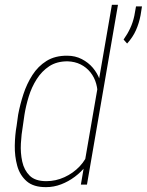

<svg xmlns="http://www.w3.org/2000/svg" viewBox="-20 -770 612 801"><path d="M335 -102.5 446.8 -750H472.2L342.8 0H317.4ZM49.3 -245.1 55.7 -291.5Q63.5 -333.5 77.6 -377Q91.8 -420.4 115.2 -457Q138.7 -493.7 174.3 -515.9Q210 -538.1 260.7 -537.6Q293.9 -537.6 321.3 -523.4Q348.6 -509.3 367.4 -487.1Q386.2 -464.8 395.8 -438.2Q405.3 -411.6 404.3 -385.3L364.3 -126.5Q356.9 -101.1 337.6 -76.7Q318.4 -52.2 292 -32.5Q265.6 -12.7 235.1 -1Q204.6 10.7 172.4 10.7Q120.1 11.2 91.3 -13.9Q62.5 -39.1 51.8 -78.6Q41 -118.2 41.7 -162.8Q42.5 -207.5 49.3 -245.1ZM82 -291 75.2 -243.7Q69.3 -210.4 67.1 -171.1Q64.9 -131.8 72.8 -95.9Q80.6 -60.1 103.8 -37.1Q127 -14.2 173.3 -14.2Q212.4 -14.2 248.8 -30.8Q285.2 -47.4 312.3 -75.9Q339.4 -104.5 350.6 -140.1L387.2 -365.2Q388.7 -394 381.3 -420.7Q374 -447.3 357.2 -468.3Q340.3 -489.3 316.4 -501.2Q292.5 -513.2 261.7 -514.2Q216.8 -514.2 185.5 -493.7Q154.3 -473.1 133.1 -439.7Q111.8 -406.2 99.9 -367.2Q87.9 -328.1 82 -291ZM572.3 -743.2 566.4 -706.1Q560.1 -672.9 547.1 -643.8Q534.2 -614.7 510.3 -588.4L495.6 -605Q512.2 -628.4 523.4 -652.6Q534.7 -676.8 540.5 -704.6L547.4 -743.2Z"/></svg>

Font: Roboto Condensed Thin
Style: Italic
Weight: 250
Italic angle: -12°
Designer: Christian Robertson
Foundry: Google
Version: Version 3.008; 2023